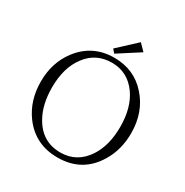

<svg xmlns="http://www.w3.org/2000/svg" viewBox="-206 -1080 1213 1261"><g transform="rotate(30 400.5 -450.0)"><path d="M401.4 -739.7Q553.7 -739.7 648.9 -630.9Q744.1 -523.9 744.1 -364.7Q744.1 -240.2 686 -144Q591.8 15.1 403.3 15.1Q234.9 15.1 137.2 -115.7Q60.1 -219.7 60.1 -363.8Q60.1 -506.3 138.2 -609.9Q236.8 -739.7 401.4 -739.7ZM404.3 -703.6Q284.2 -703.6 213.9 -609.9Q143.1 -517.6 143.1 -366.7Q143.1 -239.3 191.9 -151.9Q262.7 -22.9 403.3 -22.9Q528.8 -22.9 601.1 -132.8Q661.1 -224.6 661.1 -365.7Q661.1 -510.3 596.2 -602.5Q523.9 -703.6 404.3 -703.6ZM500 -915 547.9 -866.2 386.2 -762.2 363.3 -788.1Z"/></g></svg>

Font: I.Ming
Style: Regular
Weight: 400
Designer: Ichiten Fonts Project
Version: Version 5.10 Mar 24, 2018